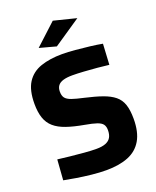

<svg xmlns="http://www.w3.org/2000/svg" viewBox="-163 -983 886 1089"><g transform="rotate(-20 280.0 -438.5)"><path d="M288 12Q247 12 200 7Q153 2 110 -5Q67 -12 37 -18L46 -141Q77 -137 119 -132.5Q161 -128 203 -124.5Q245 -121 276 -121Q310 -121 331.5 -129.5Q353 -138 363 -155Q373 -172 373 -199Q373 -221 363.5 -234Q354 -247 329.5 -255.5Q305 -264 259 -272Q197 -283 153.5 -298Q110 -313 83 -336.5Q56 -360 44 -395.5Q32 -431 32 -481Q32 -563 61.5 -609Q91 -655 146 -674Q201 -693 276 -693Q311 -693 355 -689Q399 -685 441 -680Q483 -675 514 -669L507 -544Q477 -548 437 -551.5Q397 -555 357.5 -557.5Q318 -560 289 -560Q256 -560 234 -553.5Q212 -547 201.5 -533Q191 -519 191 -497Q191 -472 201.5 -458.5Q212 -445 237.5 -436Q263 -427 309 -417Q371 -403 413.5 -388Q456 -373 482.5 -351.5Q509 -330 520.5 -296Q532 -262 532 -210Q532 -130 503.5 -81Q475 -32 420.5 -10Q366 12 288 12ZM263 -744 163 -771 291 -889 427 -855Z"/></g></svg>

Font: Cairo Play ExtraBold
Style: Regular
Weight: 800
Version: Version 3.119